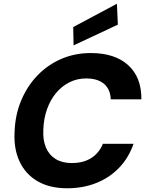

<svg xmlns="http://www.w3.org/2000/svg" viewBox="-20 -996 785 1028"><path d="M340 12Q245 12 180.5 -26Q116 -64 84.5 -132Q53 -200 58 -289Q61 -380 93 -457Q125 -534 180 -591.5Q235 -649 308 -680.5Q381 -712 466 -712Q595 -712 666.5 -647Q738 -582 737 -464H573Q571 -518 537 -547Q503 -576 441 -576Q393 -576 352 -555.5Q311 -535 280.5 -498.5Q250 -462 232 -412Q214 -362 212 -302Q209 -246 226 -206Q243 -166 278 -144.5Q313 -123 364 -123Q426 -123 468 -149.5Q510 -176 531 -226H695Q669 -151 617.5 -97.5Q566 -44 495 -16Q424 12 340 12ZM374 -753 372 -851 606 -976 611 -864Z"/></svg>

Font: DM Sans Black
Style: Italic
Weight: 900
Italic angle: -10°
Designer: Colophon Foundry, Jonny Pinhorn
Foundry: Colophon Foundry
Version: Version 4.004;gftools[0.9.30]